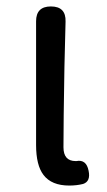

<svg xmlns="http://www.w3.org/2000/svg" viewBox="-20 -563 332 596"><path d="M195 13Q140 13 115 -20Q92 -50 92 -113V-328V-497Q92 -543 138 -543Q185 -543 183.5 -496Q182 -449 180 -355Q177 -182 177 -106Q177 -63 215 -63Q216 -63 217 -63Q248 -69 255 -33Q262 0 238 8Q218 13 195 13Z"/></svg>

Font: GenSenRounded JP R
Style: Regular
Weight: 400
Version: Version 1.501;PS 1;hotconv 16.6.51;makeotf.lib2.5.65220